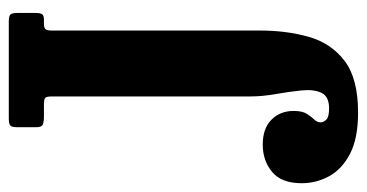

<svg xmlns="http://www.w3.org/2000/svg" viewBox="-219 -616 835 437"><g transform="rotate(90 198.5 -397.5)"><path d="M199.5 -98.5Q199.5 -86.5 202.5 -83.2Q205.5 -80 218 -80H245.5Q256.5 -80 263 -77.5Q269.5 -75 269.5 -63V-19Q269.5 -6.5 265.5 -3.2Q261.5 0 249 0H29.5Q17.5 0 13.5 -3.2Q9.5 -6.5 9.5 -19.5V-61Q9.5 -72 12.5 -76Q15.5 -80 25 -80H34.5Q42 -80 45.8 -83Q49.5 -86 49.5 -97.5V-572Q49.5 -632.5 64 -683.2Q78.5 -734 118.8 -764.5Q159 -795 236.5 -795Q294.5 -795 329.8 -776.8Q365 -758.5 381 -729.2Q397 -700 397 -666.5Q397 -620.5 371.2 -599.2Q345.5 -578 309 -578Q272.5 -578 252.5 -597.8Q232.5 -617.5 232.5 -648.5Q232.5 -668 239 -678.2Q245.5 -688.5 252 -695.2Q258.5 -702 258.5 -709.5Q258.5 -716.5 252.2 -722.8Q246 -729 226.5 -729Q199.5 -729 191.2 -711.5Q183 -694 185.8 -666.5Q188.5 -639 194 -608Q199.5 -577 199.5 -550Z"/></g></svg>

Font: Besley* Condensed
Style: Bold
Weight: 700
Width: 3
Designer: Owen Earl
Foundry: indestructible type*
Version: Version 3.000; ttfautohint (v1.8.3)